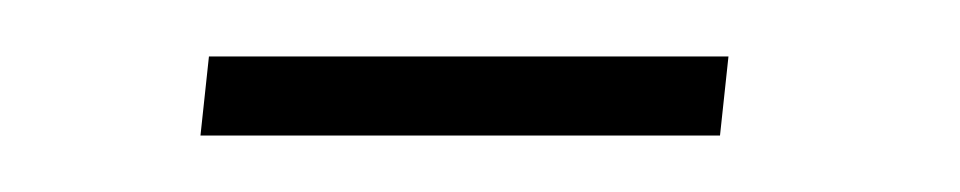

<svg xmlns="http://www.w3.org/2000/svg" viewBox="-20 -224 340 68"><path d="M51 -176 54 -204H238L235 -176Z"/></svg>

Font: Josefin Slab Light
Style: Italic
Weight: 300
Italic angle: -12°
Designer: Santiago Orozco
Foundry: Typemade
Version: Version 2.000